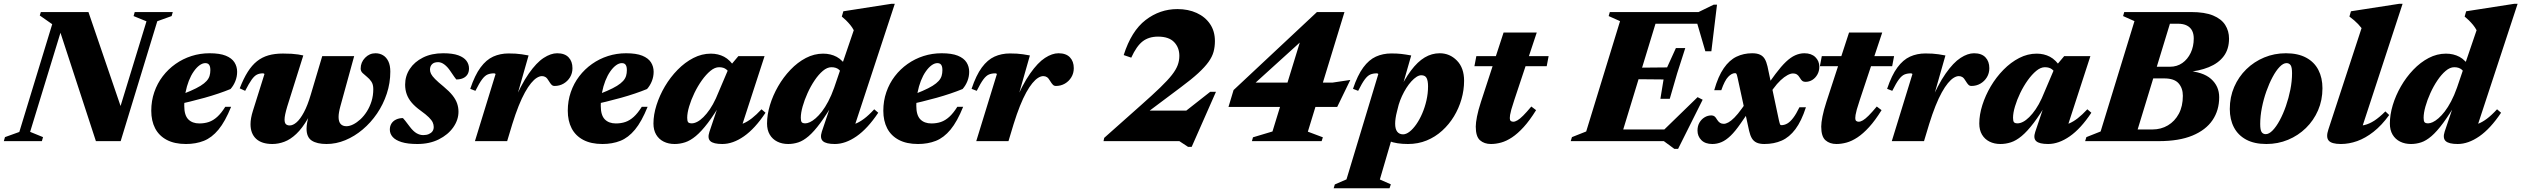

<svg xmlns="http://www.w3.org/2000/svg" viewBox="-55 -738 13185 1004"><path d="M593.5 -131 544.5 -82.5 711 -626.5 643.5 -654 649.5 -675H848.5L842.5 -654L767.5 -627L576 0H446.5L249 -604L277.5 -620L102.5 -48.5L170 -21L164 0H-35L-29 -21L46 -48L218 -611.5L153 -657L158.5 -675H407.5Z M1019 -408Q1004 -408 988.2 -396.5Q972.5 -385 958 -364.2Q943.5 -343.5 932.5 -315.5Q921.5 -287.5 915 -254.2Q908.5 -221 908.5 -184.5Q908.5 -135.5 929.5 -114Q950.5 -92.5 987.5 -92.5Q1014.5 -92.5 1037.2 -100.2Q1060 -108 1081 -127Q1102 -146 1123 -179.5H1153.5Q1122.5 -102.5 1087.5 -60.2Q1052.5 -18 1010.8 -1.5Q969 15 917.5 15Q857.5 15 817 -6.5Q776.5 -28 756.2 -67Q736 -106 736 -159Q736 -210.5 751.8 -256.2Q767.5 -302 796 -339.2Q824.5 -376.5 862.8 -403.5Q901 -430.5 946.2 -445Q991.5 -459.5 1041 -459.5Q1094 -459.5 1125.5 -446.8Q1157 -434 1171 -412Q1185 -390 1185 -362.5Q1185 -337.5 1175.8 -314Q1166.5 -290.5 1150.5 -272.5Q1121.5 -260.5 1086.8 -248.8Q1052 -237 1014.2 -226.5Q976.5 -216 937.5 -206.5Q898.5 -197 861 -189.5L862.5 -232Q908.5 -248.5 940.8 -262.5Q973 -276.5 993.5 -289.2Q1014 -302 1025.2 -314.5Q1036.5 -327 1040.8 -341Q1045 -355 1045 -371.5Q1045 -384 1042.2 -392Q1039.5 -400 1033.8 -404Q1028 -408 1019 -408Z M1630 -444.5H1797L1724.5 -181Q1720 -164.5 1717.8 -151Q1715.5 -137.5 1715.5 -126.5Q1715.5 -102 1726 -90Q1736.5 -78 1756.5 -78Q1773 -78 1792 -87.5Q1811 -97 1829.8 -114.2Q1848.5 -131.5 1863.8 -155.8Q1879 -180 1888 -209.2Q1897 -238.5 1897 -272Q1897 -296.5 1887 -311.2Q1877 -326 1864 -336.2Q1851 -346.5 1841 -356.2Q1831 -366 1831 -379.5Q1831 -412 1854 -435.8Q1877 -459.5 1908.5 -459.5Q1930.5 -459.5 1948 -449Q1965.5 -438.5 1975.8 -417.2Q1986 -396 1986 -363.5Q1986 -304 1967.5 -248Q1949 -192 1916.5 -144.2Q1884 -96.5 1841.5 -60.8Q1799 -25 1750.8 -5Q1702.5 15 1652.5 15Q1602.5 15 1575.2 -2.8Q1548 -20.5 1548 -65Q1548 -79.5 1551.2 -97.2Q1554.5 -115 1560.5 -136.5L1595 -252L1609 -246Q1584 -168.5 1554.8 -117.8Q1525.5 -67 1494.5 -37.8Q1463.5 -8.5 1432 3.2Q1400.5 15 1369.5 15Q1313.5 15 1284.2 -12.2Q1255 -39.5 1255 -88.5Q1255 -119 1267.5 -158.5L1328 -351Q1326.5 -352.5 1324.8 -353.5Q1323 -354.5 1320 -354.5Q1302 -354.5 1288.5 -347.8Q1275 -341 1261 -321.5Q1247 -302 1227 -263L1198.5 -276Q1218.5 -327.5 1240.5 -362.2Q1262.5 -397 1289 -418Q1315.5 -439 1348.5 -448.5Q1381.5 -458 1424.5 -458Q1450.5 -458 1469.8 -456.8Q1489 -455.5 1504.2 -453.2Q1519.5 -451 1531 -448L1447 -181Q1440 -157.5 1436.5 -140.8Q1433 -124 1433 -113Q1433 -95.5 1440 -88.8Q1447 -82 1460 -82Q1477 -82 1496 -98.5Q1515 -115 1534.2 -150.8Q1553.5 -186.5 1570.5 -244.5Z M2052 -120.5Q2056 -116 2063.5 -107.2Q2071 -98.5 2088.5 -74.5Q2106.5 -51 2123.5 -41.2Q2140.5 -31.5 2158 -31.5Q2175 -31.5 2187.2 -36.8Q2199.5 -42 2206.2 -51.2Q2213 -60.5 2213 -74Q2213 -86 2207.8 -97.8Q2202.5 -109.5 2187.8 -124.2Q2173 -139 2144.5 -159.5Q2116 -180 2098.2 -200.8Q2080.5 -221.5 2072 -244.8Q2063.5 -268 2063.5 -295.5Q2063.5 -340.5 2087.8 -377.5Q2112 -414.5 2156.8 -437Q2201.5 -459.5 2262.5 -459.5Q2312 -459.5 2341.5 -448.8Q2371 -438 2384.2 -420Q2397.5 -402 2397.5 -380Q2397.5 -361.5 2389.5 -348.8Q2381.5 -336 2366.5 -329.2Q2351.5 -322.5 2331 -322.5Q2327.5 -327.5 2320.2 -336.8Q2313 -346 2299.5 -367Q2285.5 -388 2269 -400.5Q2252.5 -413 2236 -413Q2214.5 -413 2204 -402Q2193.5 -391 2193.5 -374Q2193.5 -363 2199 -351.8Q2204.5 -340.5 2220 -324.8Q2235.5 -309 2265 -285Q2294.5 -260.5 2311.5 -239Q2328.5 -217.5 2335.5 -196.5Q2342.5 -175.5 2342.5 -154Q2342.5 -111 2315.2 -72.2Q2288 -33.5 2239.5 -9.2Q2191 15 2127.5 15Q2076.5 15 2044.8 5Q2013 -5 1998.2 -22Q1983.5 -39 1983.5 -60Q1983.5 -78.5 1992 -92Q2000.5 -105.5 2016.2 -113Q2032 -120.5 2052 -120.5Z M2536.5 -351Q2535 -352.5 2533.2 -353.5Q2531.5 -354.5 2528.5 -354.5Q2509.5 -354.5 2495 -348.5Q2480.5 -342.5 2466 -323.2Q2451.5 -304 2431 -263L2404 -273.5Q2428 -345 2457.8 -385.2Q2487.5 -425.5 2524 -442Q2560.5 -458.5 2604.5 -458.5Q2625 -458.5 2641 -457.5Q2657 -456.5 2672.8 -454.2Q2688.5 -452 2709 -448L2632.5 -179.5L2627 -195Q2669.5 -295.5 2710 -353.2Q2750.5 -411 2788 -435.2Q2825.5 -459.5 2858.5 -459.5Q2898 -459.5 2918.2 -438.2Q2938.5 -417 2938.5 -381.5Q2938.5 -355 2925.8 -334Q2913 -313 2892 -300.8Q2871 -288.5 2845 -288.5Q2835.5 -288.5 2829.2 -294.8Q2823 -301 2814.5 -315Q2806.5 -329 2798.2 -334.5Q2790 -340 2779 -340Q2766.5 -340 2752 -331Q2737.5 -322 2722 -303.2Q2706.5 -284.5 2690 -254.8Q2673.5 -225 2657 -183.8Q2640.5 -142.5 2624 -89.5L2597 0H2428.5Z M3197 -408Q3182 -408 3166.2 -396.5Q3150.5 -385 3136 -364.2Q3121.5 -343.5 3110.5 -315.5Q3099.5 -287.5 3093 -254.2Q3086.5 -221 3086.5 -184.5Q3086.5 -135.5 3107.5 -114Q3128.5 -92.5 3165.5 -92.5Q3192.5 -92.5 3215.2 -100.2Q3238 -108 3259 -127Q3280 -146 3301 -179.5H3331.5Q3300.5 -102.5 3265.5 -60.2Q3230.5 -18 3188.8 -1.5Q3147 15 3095.5 15Q3035.5 15 2995 -6.5Q2954.5 -28 2934.2 -67Q2914 -106 2914 -159Q2914 -210.5 2929.8 -256.2Q2945.5 -302 2974 -339.2Q3002.5 -376.5 3040.8 -403.5Q3079 -430.5 3124.2 -445Q3169.5 -459.5 3219 -459.5Q3272 -459.5 3303.5 -446.8Q3335 -434 3349 -412Q3363 -390 3363 -362.5Q3363 -337.5 3353.8 -314Q3344.5 -290.5 3328.5 -272.5Q3299.5 -260.5 3264.8 -248.8Q3230 -237 3192.2 -226.5Q3154.5 -216 3115.5 -206.5Q3076.5 -197 3039 -189.5L3040.5 -232Q3086.5 -248.5 3118.8 -262.5Q3151 -276.5 3171.5 -289.2Q3192 -302 3203.2 -314.5Q3214.5 -327 3218.8 -341Q3223 -355 3223 -371.5Q3223 -384 3220.2 -392Q3217.5 -400 3211.8 -404Q3206 -408 3197 -408Z M3654.5 -48 3710 -213 3723 -212.5Q3681 -140.5 3646.8 -95.5Q3612.5 -50.5 3583.5 -26.5Q3554.5 -2.5 3527.5 6.2Q3500.5 15 3472.5 15Q3440.5 15 3415.5 2.5Q3390.5 -10 3376.2 -34Q3362 -58 3362 -92Q3362 -138 3378 -188.5Q3394 -239 3422.2 -286.8Q3450.5 -334.5 3488.5 -373.2Q3526.5 -412 3570.8 -434.8Q3615 -457.5 3662 -457.5Q3700.5 -457.5 3731.5 -441.2Q3762.5 -425 3789 -384L3762.5 -347Q3757 -363.5 3743 -375Q3729 -386.5 3705 -386.5Q3683 -386.5 3660 -367.5Q3637 -348.5 3615.2 -318Q3593.5 -287.5 3576.2 -251.8Q3559 -216 3548.8 -181.8Q3538.5 -147.5 3538.5 -122Q3538.5 -105.5 3543.2 -99.2Q3548 -93 3562.5 -93Q3575.5 -93 3591 -101Q3606.5 -109 3623.2 -125.5Q3640 -142 3656.8 -166.5Q3673.5 -191 3688.5 -223.5L3758.5 -388L3806 -444.5H3943L3811 -38.5L3786.5 -81Q3810 -83.5 3831.8 -92.5Q3853.5 -101.5 3876.8 -119.5Q3900 -137.5 3927 -166.5L3948 -148.5Q3893 -65.5 3835.2 -25.2Q3777.5 15 3722 15Q3676 15 3659.8 0.2Q3643.5 -14.5 3654.5 -48Z M4352 -342.5Q4346 -361.5 4331.8 -374Q4317.5 -386.5 4292.5 -386.5Q4270.5 -386.5 4248 -367.5Q4225.5 -348.5 4204.8 -317.8Q4184 -287 4167.8 -251Q4151.5 -215 4142 -181Q4132.5 -147 4132.5 -122Q4132.5 -105.5 4137.2 -99.2Q4142 -93 4156.5 -93Q4166.5 -93 4180.2 -99.2Q4194 -105.5 4210.2 -119.5Q4226.5 -133.5 4243 -155Q4259.5 -176.5 4276 -207.5Q4292.5 -238.5 4307 -279.5L4409.5 -580Q4401.5 -595 4391 -607.8Q4380.5 -620.5 4369 -631.8Q4357.5 -643 4347 -651.5L4355 -679L4605.5 -718H4624L4400 -37L4370 -80Q4393.5 -82 4416 -90.2Q4438.5 -98.5 4463 -116.8Q4487.5 -135 4516.5 -166.5L4537.5 -148.5Q4482 -65.5 4424 -25.2Q4366 15 4310.5 15Q4264.5 15 4248 -0.2Q4231.5 -15.5 4242.5 -49.5L4297.5 -212.5H4310.5Q4268 -140 4234.8 -95Q4201.5 -50 4173.5 -26Q4145.5 -2 4119.5 6.5Q4093.5 15 4066.5 15Q4034.5 15 4009.5 2.5Q3984.5 -10 3970.2 -34Q3956 -58 3956 -92Q3956 -138 3971.2 -188.5Q3986.5 -239 4014 -286.8Q4041.5 -334.5 4078.5 -373.2Q4115.5 -412 4159 -434.8Q4202.5 -457.5 4249.5 -457.5Q4288.5 -457.5 4320 -440.8Q4351.5 -424 4378.5 -381Z M4847 -408Q4832 -408 4816.2 -396.5Q4800.5 -385 4786 -364.2Q4771.5 -343.5 4760.5 -315.5Q4749.5 -287.5 4743 -254.2Q4736.5 -221 4736.5 -184.5Q4736.5 -135.5 4757.5 -114Q4778.5 -92.5 4815.5 -92.5Q4842.5 -92.5 4865.2 -100.2Q4888 -108 4909 -127Q4930 -146 4951 -179.5H4981.5Q4950.5 -102.5 4915.5 -60.2Q4880.5 -18 4838.8 -1.5Q4797 15 4745.5 15Q4685.5 15 4645 -6.5Q4604.5 -28 4584.2 -67Q4564 -106 4564 -159Q4564 -210.5 4579.8 -256.2Q4595.5 -302 4624 -339.2Q4652.5 -376.5 4690.8 -403.5Q4729 -430.5 4774.2 -445Q4819.5 -459.5 4869 -459.5Q4922 -459.5 4953.5 -446.8Q4985 -434 4999 -412Q5013 -390 5013 -362.5Q5013 -337.5 5003.8 -314Q4994.5 -290.5 4978.5 -272.5Q4949.5 -260.5 4914.8 -248.8Q4880 -237 4842.2 -226.5Q4804.5 -216 4765.5 -206.5Q4726.5 -197 4689 -189.5L4690.5 -232Q4736.5 -248.5 4768.8 -262.5Q4801 -276.5 4821.5 -289.2Q4842 -302 4853.2 -314.5Q4864.5 -327 4868.8 -341Q4873 -355 4873 -371.5Q4873 -384 4870.2 -392Q4867.5 -400 4861.8 -404Q4856 -408 4847 -408Z M5158 -351Q5156.5 -352.5 5154.8 -353.5Q5153 -354.5 5150 -354.5Q5131 -354.5 5116.5 -348.5Q5102 -342.5 5087.5 -323.2Q5073 -304 5052.5 -263L5025.5 -273.5Q5049.5 -345 5079.2 -385.2Q5109 -425.5 5145.5 -442Q5182 -458.5 5226 -458.5Q5246.5 -458.5 5262.5 -457.5Q5278.5 -456.5 5294.2 -454.2Q5310 -452 5330.5 -448L5254 -179.5L5248.5 -195Q5291 -295.5 5331.5 -353.2Q5372 -411 5409.5 -435.2Q5447 -459.5 5480 -459.5Q5519.5 -459.5 5539.8 -438.2Q5560 -417 5560 -381.5Q5560 -355 5547.2 -334Q5534.5 -313 5513.5 -300.8Q5492.5 -288.5 5466.5 -288.5Q5457 -288.5 5450.8 -294.8Q5444.5 -301 5436 -315Q5428 -329 5419.8 -334.5Q5411.5 -340 5400.5 -340Q5388 -340 5373.5 -331Q5359 -322 5343.5 -303.2Q5328 -284.5 5311.5 -254.8Q5295 -225 5278.5 -183.8Q5262 -142.5 5245.5 -89.5L5218.5 0H5050Z M5860.5 -436.5 5821 -450Q5861 -576 5935.5 -633.2Q6010 -690.5 6102 -690.5Q6158.5 -690.5 6202.8 -670.2Q6247 -650 6272.5 -612.5Q6298 -575 6298 -523Q6298 -493.5 6291 -467.5Q6284 -441.5 6264.8 -414.5Q6245.5 -387.5 6210.5 -355.2Q6175.5 -323 6119.5 -281.5L5912 -126L5917 -159.5H6254.5L6061 -91L6273.5 -258H6303.5L6176.5 30H6157.5L6112 0H5715.5L5719 -17L5912.5 -189Q5973.5 -243 6012.5 -280.8Q6051.5 -318.5 6073 -346Q6094.5 -373.5 6103.2 -397Q6112 -420.5 6112 -446Q6112 -489.5 6084.5 -518Q6057 -546.5 6000.5 -546.5Q5952.5 -546.5 5920.2 -521.8Q5888 -497 5860.5 -436.5Z M6757 -565 6824 -590 6465 -264.5 6463 -306H6912.5L7006 -320L6937.5 -179H6369L6395.5 -267L6831.5 -675H6975.5L6784 -49.5L6862.5 -20L6856 0H6491.5L6497 -20L6599 -50.5Z M7250 -155Q7245 -136 7242.8 -120Q7240.5 -104 7240.5 -91Q7240.5 -63.5 7251.2 -49.5Q7262 -35.5 7282 -35.5Q7298 -35.5 7316 -49.5Q7334 -63.5 7351.2 -88.2Q7368.5 -113 7382.2 -145Q7396 -177 7404.2 -213.2Q7412.5 -249.5 7412.5 -286.5Q7412.5 -315 7405 -329.8Q7397.5 -344.5 7377 -344.5Q7365.5 -344.5 7352.2 -336Q7339 -327.5 7325.2 -312.5Q7311.5 -297.5 7299 -277.8Q7286.5 -258 7276.2 -235.8Q7266 -213.5 7259 -190.5ZM7154 -46.5 7232.5 -45.5 7160.5 200.5 7218 226 7211 246.5H6919L6925 226.5L6986 200L7152.5 -351Q7151 -352.5 7149.2 -353.5Q7147.5 -354.5 7144.5 -354.5Q7125.5 -354.5 7111 -348.5Q7096.5 -342.5 7082 -323.2Q7067.5 -304 7047 -263L7020 -273.5Q7044 -345 7073.8 -385.2Q7103.5 -425.5 7140 -442Q7176.5 -458.5 7220.5 -458.5Q7251 -458.5 7272.5 -456Q7294 -453.5 7324.5 -448L7268 -251L7253 -247Q7288 -322 7323 -368.8Q7358 -415.5 7395 -437.5Q7432 -459.5 7473.5 -459.5Q7526 -459.5 7563.5 -421.2Q7601 -383 7601 -315.5Q7601 -267 7587.2 -219.2Q7573.5 -171.5 7548 -129.5Q7522.5 -87.5 7486.5 -54.8Q7450.5 -22 7405.5 -3.5Q7360.5 15 7307.5 15Q7247.5 15 7208.5 -0.5Q7169.5 -16 7154 -46.5Z M7655 -392 7665 -444.5H8043L8033 -392ZM7864 -216.5Q7853 -184 7848 -165.5Q7843 -147 7841.5 -137Q7840 -127 7840 -120.5Q7840 -110 7844.8 -105.8Q7849.5 -101.5 7858 -101.5Q7867.5 -101.5 7880 -108.8Q7892.5 -116 7910 -133.5Q7927.5 -151 7952.5 -181L7977.5 -162Q7944 -108 7912.5 -73.5Q7881 -39 7851.5 -19.5Q7822 0 7794.5 7.5Q7767 15 7741.5 15Q7706.5 15 7684.2 -4.5Q7662 -24 7662 -76Q7662 -96 7668.5 -129Q7675 -162 7689 -205L7807.5 -568H7981Z M8416.5 -627.5 8357 -654 8363 -675H8620.5L8414.5 0H8158.5L8165 -21L8239.5 -50.5ZM8813.5 -637.5 8840 -614H8506.5L8527 -675H8827L8906 -713.5H8923.5L8894 -470H8862.5ZM8700.5 40.5 8645.5 0H8320.5L8341.5 -61H8684.5L8626 -39.5L8822 -230L8848.5 -216.5L8720 40.5ZM8676.5 -221.5H8627.5L8644 -322.5L8427.5 -324.5L8445.5 -383.5L8662.5 -385.5L8708.5 -486.5H8757.5L8715 -354Z M9160.5 -194.5 9128 -209.5 9047.5 -93Q9019 -51.5 8994.5 -28Q8970 -4.5 8946.8 5.2Q8923.5 15 8899 15Q8862 15 8841.8 -5.2Q8821.5 -25.5 8821.5 -55.5Q8821.5 -79.5 8831.8 -97Q8842 -114.5 8858.5 -124.5Q8875 -134.5 8894 -134.5Q8904 -134.5 8910.5 -129.5Q8917 -124.5 8924 -112Q8931.5 -100.5 8939.5 -95.5Q8947.5 -90.5 8959 -90.5Q8969.5 -90.5 8983.2 -98Q8997 -105.5 9014.5 -123Q9032 -140.5 9053.5 -170.5L9113.5 -255L9150 -242.5L9229 -351Q9259 -391 9284 -414.8Q9309 -438.5 9332.8 -449Q9356.5 -459.5 9380.5 -459.5Q9417 -459.5 9437.8 -439.2Q9458.5 -419 9458.5 -389Q9458.5 -366 9448.2 -348Q9438 -330 9421.8 -320Q9405.5 -310 9386 -310Q9377 -310 9370.5 -314.2Q9364 -318.5 9356.5 -331.5Q9349 -344 9341 -349Q9333 -354 9321 -354Q9308.5 -354 9291.8 -345Q9275 -336 9256 -318.2Q9237 -300.5 9217 -273ZM9388.5 -177Q9365 -104.5 9333.5 -62.5Q9302 -20.5 9261.8 -2.8Q9221.5 15 9171 15Q9146.5 15 9130.8 7.8Q9115 0.5 9106 -14.5Q9097 -29.5 9091.5 -53.5L9031 -332Q9027.5 -348 9025.2 -351.8Q9023 -355.5 9018 -355.5Q9000.5 -355.5 8982 -336.2Q8963.5 -317 8946 -266.5H8909Q8929.5 -339 8958.8 -381.2Q8988 -423.5 9025.2 -441.5Q9062.5 -459.5 9107.5 -459.5Q9132.5 -459.5 9148.2 -452.2Q9164 -445 9173 -430Q9182 -415 9187.5 -391L9247.5 -108Q9251.5 -91 9253.5 -87.2Q9255.5 -83.5 9260 -83.5Q9276 -83.5 9291.2 -92.2Q9306.5 -101 9322.2 -121.8Q9338 -142.5 9354.5 -177Z M9461.5 -392 9471.5 -444.5H9849.5L9839.5 -392ZM9670.5 -216.5Q9659.5 -184 9654.5 -165.5Q9649.5 -147 9648 -137Q9646.5 -127 9646.5 -120.5Q9646.5 -110 9651.2 -105.8Q9656 -101.5 9664.5 -101.5Q9674 -101.5 9686.5 -108.8Q9699 -116 9716.5 -133.5Q9734 -151 9759 -181L9784 -162Q9750.5 -108 9719 -73.5Q9687.5 -39 9658 -19.5Q9628.5 0 9601 7.5Q9573.5 15 9548 15Q9513 15 9490.8 -4.5Q9468.5 -24 9468.5 -76Q9468.5 -96 9475 -129Q9481.5 -162 9495.5 -205L9614 -568H9787.5Z M9945.5 -351Q9944 -352.5 9942.2 -353.5Q9940.5 -354.5 9937.5 -354.5Q9918.5 -354.5 9904 -348.5Q9889.5 -342.5 9875 -323.2Q9860.5 -304 9840 -263L9813 -273.5Q9837 -345 9866.8 -385.2Q9896.5 -425.5 9933 -442Q9969.5 -458.5 10013.5 -458.5Q10034 -458.5 10050 -457.5Q10066 -456.5 10081.8 -454.2Q10097.5 -452 10118 -448L10041.5 -179.5L10036 -195Q10078.5 -295.5 10119 -353.2Q10159.5 -411 10197 -435.2Q10234.5 -459.5 10267.5 -459.5Q10307 -459.5 10327.2 -438.2Q10347.5 -417 10347.5 -381.5Q10347.5 -355 10334.8 -334Q10322 -313 10301 -300.8Q10280 -288.5 10254 -288.5Q10244.5 -288.5 10238.2 -294.8Q10232 -301 10223.5 -315Q10215.5 -329 10207.2 -334.5Q10199 -340 10188 -340Q10175.5 -340 10161 -331Q10146.5 -322 10131 -303.2Q10115.5 -284.5 10099 -254.8Q10082.5 -225 10066 -183.8Q10049.5 -142.5 10033 -89.5L10006 0H9837.5Z M10587.5 -48 10643 -213 10656 -212.5Q10614 -140.5 10579.8 -95.5Q10545.5 -50.5 10516.5 -26.5Q10487.5 -2.5 10460.5 6.2Q10433.5 15 10405.5 15Q10373.5 15 10348.5 2.5Q10323.5 -10 10309.2 -34Q10295 -58 10295 -92Q10295 -138 10311 -188.5Q10327 -239 10355.2 -286.8Q10383.5 -334.5 10421.5 -373.2Q10459.5 -412 10503.8 -434.8Q10548 -457.5 10595 -457.5Q10633.5 -457.5 10664.5 -441.2Q10695.5 -425 10722 -384L10695.5 -347Q10690 -363.5 10676 -375Q10662 -386.5 10638 -386.5Q10616 -386.5 10593 -367.5Q10570 -348.5 10548.2 -318Q10526.5 -287.5 10509.2 -251.8Q10492 -216 10481.8 -181.8Q10471.5 -147.5 10471.5 -122Q10471.5 -105.5 10476.2 -99.2Q10481 -93 10495.5 -93Q10508.5 -93 10524 -101Q10539.5 -109 10556.2 -125.5Q10573 -142 10589.8 -166.5Q10606.5 -191 10621.5 -223.5L10691.5 -388L10739 -444.5H10876L10744 -38.5L10719.5 -81Q10743 -83.5 10764.8 -92.5Q10786.5 -101.5 10809.8 -119.5Q10833 -137.5 10860 -166.5L10881 -148.5Q10826 -65.5 10768.2 -25.2Q10710.5 15 10655 15Q10609 15 10592.8 0.2Q10576.5 -14.5 10587.5 -48Z M11193.5 -614 11232.5 -675H11403Q11474 -675 11517.5 -657Q11561 -639 11581 -607.5Q11601 -576 11601 -536Q11601 -481.5 11573.5 -444.5Q11546 -407.5 11495.2 -386.8Q11444.5 -366 11375.5 -360.5L11376.5 -368Q11464.5 -363 11507 -325.2Q11549.5 -287.5 11549.5 -229.5Q11549.5 -161 11514.5 -109.5Q11479.5 -58 11409.5 -29Q11339.5 0 11234 0H11027L11030.5 -61H11200Q11245.5 -61 11281.5 -82.5Q11317.5 -104 11338.5 -143.2Q11359.5 -182.5 11359.5 -237Q11359.5 -277 11337 -302.5Q11314.5 -328 11262 -328H11108.5L11130.5 -389H11292Q11329 -389 11356.8 -408.5Q11384.5 -428 11400.5 -461.5Q11416.5 -495 11416.5 -537Q11416.5 -560.5 11407.8 -577.8Q11399 -595 11380.5 -604.5Q11362 -614 11333.5 -614ZM11106.5 -627.5 11047 -654 11053 -675H11310.5L11104.5 0H10848.5L10855 -21L10929.5 -50.5Z M11898.5 -459.5Q11961.5 -459.5 12004.2 -436.5Q12047 -413.5 12068.2 -372.2Q12089.5 -331 12089.5 -276.5Q12089.5 -214 12066.5 -161Q12043.5 -108 12003 -68.5Q11962.5 -29 11909.5 -7Q11856.5 15 11796.5 15Q11733 15 11690.5 -8Q11648 -31 11626.5 -72.2Q11605 -113.5 11605 -168Q11605 -230.5 11628 -283.5Q11651 -336.5 11691.5 -376Q11732 -415.5 11785 -437.5Q11838 -459.5 11898.5 -459.5ZM11793 -36.5Q11810 -36.5 11829 -56Q11848 -75.5 11866 -108.8Q11884 -142 11898.5 -183.8Q11913 -225.5 11921.8 -269.8Q11930.5 -314 11930.5 -355Q11930.5 -386.5 11923 -397.2Q11915.5 -408 11901.5 -408Q11884.5 -408 11865.5 -388.2Q11846.5 -368.5 11828.8 -335.2Q11811 -302 11796.2 -260.5Q11781.5 -219 11772.8 -174.8Q11764 -130.5 11764 -89.5Q11764 -58 11771.5 -47.2Q11779 -36.5 11793 -36.5Z M12294 -591Q12285.5 -602 12276 -612Q12266.5 -622 12255.5 -631.5Q12244.5 -641 12230.5 -651.5L12238.5 -679L12490 -718H12508.5L12285.5 -37.5L12253 -79.5Q12283 -78 12308.8 -84Q12334.5 -90 12361 -107.2Q12387.5 -124.5 12418.5 -155.5L12438.5 -136.5Q12399 -82 12356.5 -48.8Q12314 -15.5 12271 -0.2Q12228 15 12186 15Q12137 15 12122 -3Q12107 -21 12120.5 -61Z M12838 -342.5Q12832 -361.5 12817.8 -374Q12803.5 -386.5 12778.5 -386.5Q12756.5 -386.5 12734 -367.5Q12711.5 -348.5 12690.8 -317.8Q12670 -287 12653.8 -251Q12637.5 -215 12628 -181Q12618.5 -147 12618.5 -122Q12618.5 -105.5 12623.2 -99.2Q12628 -93 12642.5 -93Q12652.5 -93 12666.2 -99.2Q12680 -105.5 12696.2 -119.5Q12712.5 -133.5 12729 -155Q12745.5 -176.5 12762 -207.5Q12778.5 -238.5 12793 -279.5L12895.5 -580Q12887.5 -595 12877 -607.8Q12866.5 -620.5 12855 -631.8Q12843.5 -643 12833 -651.5L12841 -679L13091.5 -718H13110L12886 -37L12856 -80Q12879.5 -82 12902 -90.2Q12924.5 -98.5 12949 -116.8Q12973.5 -135 13002.5 -166.5L13023.5 -148.5Q12968 -65.5 12910 -25.2Q12852 15 12796.5 15Q12750.5 15 12734 -0.2Q12717.5 -15.5 12728.5 -49.5L12783.5 -212.5H12796.5Q12754 -140 12720.8 -95Q12687.5 -50 12659.5 -26Q12631.5 -2 12605.5 6.5Q12579.5 15 12552.5 15Q12520.5 15 12495.5 2.5Q12470.5 -10 12456.2 -34Q12442 -58 12442 -92Q12442 -138 12457.2 -188.5Q12472.5 -239 12500 -286.8Q12527.5 -334.5 12564.5 -373.2Q12601.5 -412 12645 -434.8Q12688.5 -457.5 12735.5 -457.5Q12774.5 -457.5 12806 -440.8Q12837.5 -424 12864.5 -381Z"/></svg>

Font: Newsreader 24pt ExtraBold
Style: Italic
Weight: 800
Italic angle: -17°
Designer: Hugues Gentile
Foundry: Production Type
Version: Version 1.003